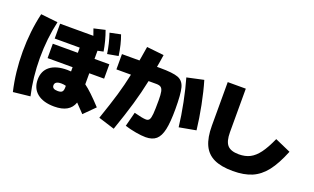

<svg xmlns="http://www.w3.org/2000/svg" viewBox="-93 -1366 3187 1947"><g transform="rotate(20 1500.0 -392.5)"><path d="M305 -135Q305 -229 369.5 -279.5Q434 -330 555 -330Q569 -330 595 -328V-374H325V-529H595V-585H325V-745H684Q663 -805 659 -816L780 -844Q818 -741 836 -630L775 -617V-529H935V-374H775V-255Q848 -202 965 -75L850 40L836 25Q794 -20 761 -53Q721 65 555 65Q437 65 371 12.5Q305 -40 305 -135ZM112 -770 295 -750Q251 -559 251 -350Q251 -141 295 50L112 70Q65 -131 65 -350Q65 -569 112 -770ZM535 -95Q569 -95 582 -108.5Q595 -122 595 -155V-173Q571 -180 545 -180Q475 -180 475 -135Q475 -95 535 -95ZM943 -855Q978 -761 995 -640L878 -619Q863 -724 827 -831Z M1305 0 1345 -155Q1438 -130 1475 -130Q1499 -130 1510.5 -147Q1522 -164 1526 -210.5Q1530 -257 1530 -355Q1530 -419 1523.5 -450Q1517 -481 1500.5 -493Q1484 -505 1450 -505H1367Q1339 -371 1300.5 -239.5Q1262 -108 1200 70L1025 15Q1085 -159 1118.5 -272.5Q1152 -386 1177 -505H1020V-670H1209L1215 -704L1235 -825L1420 -805Q1409 -728 1398 -670H1430Q1570 -670 1627 -648.5Q1684 -627 1702 -560.5Q1720 -494 1720 -330Q1720 -189 1702.5 -109.5Q1685 -30 1644.5 5Q1604 40 1532 40Q1488 40 1425 29Q1362 18 1305 0ZM1894 -710Q1927 -599 1954 -462Q1981 -325 1995 -202L1814 -169Q1801 -286 1773 -426Q1745 -566 1714 -671Z M2125 -300V-770H2320V-300Q2320 -202 2356.5 -161Q2393 -120 2480 -120Q2549 -120 2599.5 -146Q2650 -172 2694 -231Q2738 -290 2785 -395L2955 -320Q2897 -176 2833 -94Q2769 -12 2685.5 24Q2602 60 2480 60Q2354 60 2276 23Q2198 -14 2161.5 -93Q2125 -172 2125 -300Z"/></g></svg>

Font: Enso Black
Style: Regular
Weight: 900
Designer: Coji Morishita
Foundry: UNDERFOREST DESIGN
Version: Version 1.000